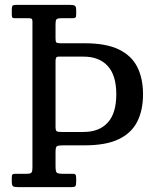

<svg xmlns="http://www.w3.org/2000/svg" viewBox="-20 -770 636 790"><path d="M208.5 -144V-86.5Q208.5 -66 212.8 -60.5Q217 -55 237.5 -55H277.5Q289 -55 291.2 -50.8Q293.5 -46.5 293.5 -35V-24Q293.5 -9 290.5 -4.5Q287.5 0 272.5 0H55.5Q40 0 34.2 -3.2Q28.5 -6.5 28.5 -23V-41Q28.5 -50 31.8 -52.5Q35 -55 44.5 -55H90.5Q105.5 -55 109.5 -60Q113.5 -65 113.5 -79V-682Q113.5 -690.5 110 -692.8Q106.5 -695 97.5 -695H41Q32 -695 30.2 -698.8Q28.5 -702.5 28.5 -711.5V-732Q28.5 -743.5 32.2 -746.8Q36 -750 47 -750H266.5Q281.5 -750 287.5 -746.8Q293.5 -743.5 293.5 -727V-709Q293.5 -700 290 -697.5Q286.5 -695 277.5 -695H231.5Q216 -695 212.2 -690.2Q208.5 -685.5 208.5 -671V-611Q208.5 -599 211.8 -595.5Q215 -592 227 -592H328.5Q416.5 -592 469 -566.5Q521.5 -541 545 -494Q568.5 -447 568.5 -382Q568.5 -317 545 -270Q521.5 -223 469 -197.5Q416.5 -172 328.5 -172H240.5Q219.5 -172 214 -168.2Q208.5 -164.5 208.5 -144ZM233.5 -227H323.5Q388 -227 423.2 -265.5Q458.5 -304 458.5 -382Q458.5 -460 423.2 -498.5Q388 -537 323.5 -537H223Q213 -537 210.8 -532.2Q208.5 -527.5 208.5 -517.5V-249Q208.5 -233.5 213 -230.2Q217.5 -227 233.5 -227Z"/></svg>

Font: Besley* Narrow
Style: Regular
Weight: 400
Width: 4
Designer: Owen Earl
Foundry: indestructible type*
Version: Version 3.000; ttfautohint (v1.8.3)